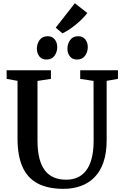

<svg xmlns="http://www.w3.org/2000/svg" viewBox="-20 -1188 780 1216"><path d="M382.5 8Q283.5 8 219 -26Q154.5 -60 122.8 -130.5Q91 -201 91 -310.5V-676L22 -688.5V-743H302.5V-688.5L217.5 -675.5V-299Q217.5 -231.5 229.8 -184.2Q242 -137 265.5 -107.2Q289 -77.5 322.5 -63.8Q356 -50 398 -50Q457.5 -50 496.2 -79Q535 -108 554 -162.8Q573 -217.5 573 -294L572.5 -675.5L488 -688.5V-743H727V-688.5L655.5 -676V-300.5Q655.5 -219 635.2 -160.5Q615 -102 578 -64.8Q541 -27.5 491.2 -9.8Q441.5 8 382.5 8ZM273.5 -811Q244.5 -811 229 -831.2Q213.5 -851.5 213.5 -879Q213.5 -910.5 230.8 -934.5Q248 -958.5 281.5 -958.5H282.5Q311.5 -958.5 327 -938Q342.5 -917.5 342.5 -890Q342.5 -859 325.2 -835Q308 -811 274.5 -811ZM467 -811Q438 -811 422.5 -831.2Q407 -851.5 407 -879Q407 -910.5 424.2 -934.5Q441.5 -958.5 475 -958.5H476Q505 -958.5 520.5 -938Q536 -917.5 536 -890Q536 -859 518.8 -835Q501.5 -811 468 -811ZM375 -977 333 -1013 454 -1167.5 533 -1105.5Q519 -1087 499.8 -1067.8Q480.5 -1048.5 458.8 -1031Q437 -1013.5 415.5 -999.5Q394 -985.5 376 -977Z"/></svg>

Font: Merriweather 20pt SemiBold
Style: Regular
Weight: 600
Version: Version 2.100